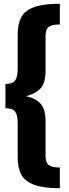

<svg xmlns="http://www.w3.org/2000/svg" viewBox="-20 -860 364 1020"><path d="M298 -730Q254 -730 238 -716.5Q222 -703 222 -670V-484Q222 -421 197 -392Q172 -363 118 -349Q170 -338 196 -308.5Q222 -279 222 -216V-30Q222 3 238.5 16.5Q255 30 298 30V140Q210 140 161 121.5Q112 103 93 67.5Q74 32 74 -25V-204Q74 -249 60.5 -267Q47 -285 9 -285V-414Q47 -414 60.5 -432.5Q74 -451 74 -496V-675Q74 -733 93 -768.5Q112 -804 161 -822Q210 -840 298 -840Z"/></svg>

Font: Statis Sans
Style: Bold
Weight: 700
Designer: bBox Type GmbH
Foundry: bBox Type GmbH
Version: Version 1.000